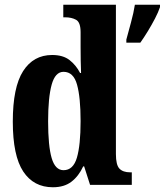

<svg xmlns="http://www.w3.org/2000/svg" viewBox="-20 -780 695 810"><path d="M203 10Q122 10 78 -56.5Q34 -123 34 -267Q34 -412 77.5 -480Q121 -548 200 -548Q246 -548 273.5 -526.5Q301 -505 318 -472H322Q321 -495 320.5 -524.5Q320 -554 320 -583V-644Q320 -686 301 -696.5Q282 -707 255 -707H247V-760H469V-130Q469 -84 484 -68.5Q499 -53 529 -53H536V0H360L335 -78H331Q312 -37 281.5 -13.5Q251 10 203 10ZM248 -62Q289 -62 304.5 -115Q320 -168 320 -269Q320 -369 305 -423Q290 -477 248 -477Q213 -477 198 -423Q183 -369 183 -268Q183 -164 198 -113Q213 -62 248 -62ZM513 -613Q521 -643 532.5 -685Q544 -727 549 -760H655V-750Q648 -729 634 -702Q620 -675 603.5 -648Q587 -621 572 -600H513Z"/></svg>

Font: Noto Serif Tamil ExtraCondensed ExtraBold
Style: Italic
Weight: 800
Width: 2
Italic angle: -12°
Designer: Indian Type Foundry, Tom Grace, and the Monotype Design Team
Foundry: Monotype Imaging Inc.
Version: Version 2.003; ttfautohint (v1.8.4.7-5d5b)